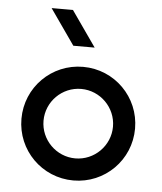

<svg xmlns="http://www.w3.org/2000/svg" viewBox="-50 -720 649 771"><g transform="rotate(5 274.0 -335.0)"><path d="M213 -676H127L227 -533H313ZM274 -83C197 -83 134 -146 134 -223C134 -300 197 -363 274 -363C351 -363 414 -300 414 -223C414 -146 351 -83 274 -83ZM274 -452C147 -452 45 -350 45 -223C45 -96 147 6 274 6C401 6 503 -96 503 -223C503 -350 401 -452 274 -452Z"/></g></svg>

Font: Glacial Indifference
Style: Medium
Weight: 500
Version: Version 1.001